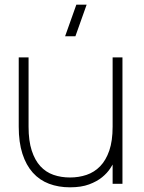

<svg xmlns="http://www.w3.org/2000/svg" viewBox="-20 -785 613 820"><path d="M302 -630H258L306 -765H350ZM102 -244Q102 -183.5 115.5 -142Q129 -100.5 152.5 -75Q176 -49.5 208.5 -38.2Q241 -27 279 -27Q316.5 -27 349.8 -38.2Q383 -49.5 407.8 -75Q432.5 -100.5 446.8 -142Q461 -183.5 461 -244L471 -100.5Q464 -86 451 -66Q438 -46 416 -28Q394 -10 360.5 2.5Q327 15 279 15Q230 15 189.5 -0.2Q149 -15.5 120.2 -47.5Q91.5 -79.5 75.8 -128.2Q60 -177 60 -244V-540H102ZM503 -540V0H461V-540Z"/></svg>

Font: Vela Sans GX ExtLt
Style: Regular
Weight: 200
Designer: Principal design: Mikhail Sharanda - project Manrope.
Design modification: Ravid Balaliev
Foundry: Mikhail Sharanda
Version: Version 1.001